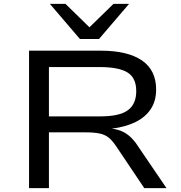

<svg xmlns="http://www.w3.org/2000/svg" viewBox="-20 -965 927 985"><path d="M129 0V-705H497Q635 -705 708 -655Q781 -605 781 -506Q781 -447 753.5 -405.5Q726 -364 675.5 -339Q625 -314 554 -305L559 -304L572 -302Q602 -296 627.5 -279.5Q653 -263 677 -231L834 0H720L575 -216Q556 -244 537.5 -259Q519 -274 491.5 -280Q464 -286 419 -286H231V0ZM231 -368H495Q593 -368 636 -399.5Q679 -431 679 -498Q679 -565 634.5 -593Q590 -621 490 -621H231ZM390 -765 236 -945H316L439 -825L562 -945H642L488 -765Z"/></svg>

Font: Nunito Sans 7pt Expanded
Style: Regular
Weight: 400
Width: 7
Designer: Vernon Adams
Foundry: Vernon Adams
Version: Version 3.101;gftools[0.9.27]